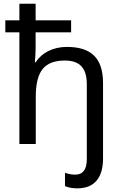

<svg xmlns="http://www.w3.org/2000/svg" viewBox="-20 -780 658 1040"><path d="M398.9 240.2C490.7 240.2 538.1 183.1 538.1 79.1V-330.1C538.1 -466.8 472.2 -525.9 341.8 -525.9C267.1 -525.9 205.6 -493.7 173.8 -442.9H168.9C171.4 -472.7 172.9 -497.1 172.9 -517.1V-605H365.2V-669.9H172.9V-759.8H85V-669.9H8.8V-605H85V0H173.8V-257.8C173.8 -326.7 186.5 -376 211.4 -406.7C236.3 -437 275.9 -452.1 331.1 -452.1C412.6 -452.1 450.2 -410.6 450.2 -324.2V83C450.2 138.2 429.2 166 387.2 166C368.2 166 350.1 162.6 332 155.8V228C350.6 236.3 373 240.2 398.9 240.2Z"/></svg>

Font: Noto Reveo Sans
Style: Regular
Weight: 400
Designer: Monotype Design team
Foundry: Monotype Imaging Inc.
Version: Version 1.04